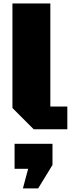

<svg xmlns="http://www.w3.org/2000/svg" viewBox="-20 -736 408 1093"><path d="M363.3 0H171.9L50.8 -121.1V-716.3H266.6V-129.4H363.3ZM63 82.5H278.8V203.1L197.3 336.4H110.4L140.1 225.1H63Z"/></svg>

Font: Black Ops One [rus by aLiNcE]
Style: Regular
Weight: 400
Designer: James Grieshaber
Foundry: James Grieshaber
Version: Version 1.002;May 25, 2024;FontCreator 13.0.0.2680 64-bit